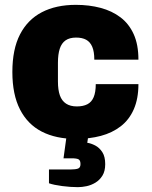

<svg xmlns="http://www.w3.org/2000/svg" viewBox="-20 -561 626 792"><path d="M293 12Q211 12 152.5 -18Q94 -48 62.5 -109.5Q31 -171 31 -264Q31 -358 62.5 -419Q94 -480 152.5 -510.5Q211 -541 293 -541Q348 -541 395 -528.5Q442 -516 477 -489.5Q512 -463 531.5 -420Q551 -377 551 -315H369Q369 -348 360.5 -368Q352 -388 335.5 -397Q319 -406 294 -406Q267 -406 250.5 -394.5Q234 -383 226.5 -360Q219 -337 219 -302V-225Q219 -190 227 -167.5Q235 -145 252.5 -133.5Q270 -122 297 -122Q323 -122 340.5 -131Q358 -140 366.5 -160.5Q375 -181 375 -214H551Q551 -154 532 -110.5Q513 -67 478 -40Q443 -13 396 -0.5Q349 12 293 12ZM301 211Q271 211 236.5 206.5Q202 202 182 195V138H273Q291 138 301.5 134.5Q312 131 312 116Q312 101 304.5 96.5Q297 92 275 92H242L260 -39H350L340 28Q355 30 372.5 39Q390 48 402 66.5Q414 85 414 116Q414 145 402.5 163.5Q391 182 373.5 192.5Q356 203 337 207Q318 211 301 211Z"/></svg>

Font: Archivo SemiCondensed Black
Style: Regular
Weight: 900
Width: 4
Designer: Hector Gatti
Foundry: Omnibus-Type
Version: Version 2.001